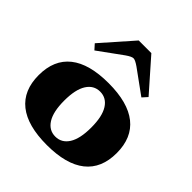

<svg xmlns="http://www.w3.org/2000/svg" viewBox="-206 -916 1075 1075"><g transform="rotate(45 331.0 -379.0)"><path d="M118 -583 281 -768H381L544 -583L517 -553L375 -656Q345 -677 331 -677Q317 -677 287 -656L145 -553ZM22 -235Q22 -356 100 -418Q178 -480 331 -480Q484 -480 562 -418Q640 -356 640 -235Q640 -114 562 -52Q484 10 331 10Q178 10 100 -52Q22 -114 22 -235ZM438 -235Q438 -323 409.5 -368Q381 -413 331 -413Q281 -413 252.5 -368Q224 -323 224 -235Q224 -147 252.5 -102Q281 -57 331 -57Q381 -57 409.5 -102Q438 -147 438 -235Z"/></g></svg>

Font: Taviraj Black
Style: Regular
Weight: 900
Designer: Katatrad Team
Foundry: CadsonDemak
Version: Version 1.001